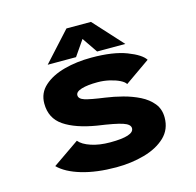

<svg xmlns="http://www.w3.org/2000/svg" viewBox="-101 -778 912 893"><g transform="rotate(-15 355.0 -331.0)"><path d="M352 11Q257.5 11 186 -10.2Q114.5 -31.5 78.5 -68L206 -156Q223 -135 262.8 -121.8Q302.5 -108.5 354.5 -108.5Q469 -108.5 469 -146Q469 -165 435 -176.2Q401 -187.5 315.5 -199.5Q215 -216 159.8 -253.5Q104.5 -291 104.5 -362Q104.5 -413 141.8 -446.2Q179 -479.5 239.5 -495.8Q300 -512 370.5 -512Q475.5 -512 539.8 -487.2Q604 -462.5 621.5 -434.5L500.5 -350Q494.5 -361 474.5 -371Q454.5 -381 426.5 -387.5Q398.5 -394 369 -394Q320.5 -394 291.8 -385.2Q263 -376.5 263 -359.5Q263 -342 289.5 -333.5Q316 -325 385.5 -315.5Q425.5 -310 467.8 -299Q510 -288 546.5 -269.8Q583 -251.5 605.8 -223.5Q628.5 -195.5 628.5 -155Q628.5 -98 589.8 -61.2Q551 -24.5 488 -6.8Q425 11 352 11ZM540.5 -532.5H404.5L354 -606.5L303 -532.5H166.5L294.5 -673H412.5Z"/></g></svg>

Font: League Mono
Style: Bold
Weight: 700
Width: 6
Designer: Tyler Finck
Foundry: The League of Moveable Type / Tyler Finck
Version: Version 2.300;RELEASE